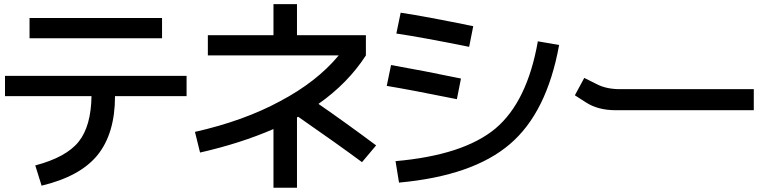

<svg xmlns="http://www.w3.org/2000/svg" viewBox="-20 -836 3663 917"><path d="M121.1 -653.3V-750H753.9V-653.3ZM3.9 -473.6H871.1V-377H529.3Q529.3 -198.2 445.3 -94.7Q362.3 6.8 178.7 50.8L148.4 -45.9Q296.9 -85 356.4 -160.2Q415 -234.4 417 -377H3.9Z M972.7 -668H1286.1V-816.4H1398.4V-668H1727.5V-571.3Q1641.6 -438.5 1501 -339.8Q1630.9 -250 1776.4 -141.6L1709 -61.5Q1595.7 -145.5 1404.3 -278.3L1398.4 -275.4V60.5H1286.1V-219.7Q1128.9 -151.4 935.5 -107.4L911.1 -206.1Q1144.5 -258.8 1317.4 -352.5Q1493.2 -445.3 1597.7 -571.3H972.7Z M2548.8 -638.7 2650.4 -621.1Q2591.8 -297.9 2415 -147.5Q2238.3 3.9 1885.7 36.1L1869.1 -66.4Q2192.4 -94.7 2345.7 -221.7Q2498 -349.6 2548.8 -638.7ZM1847.7 -525.4Q1998 -499 2181.6 -460.9L2162.1 -362.3Q1939.5 -407.2 1827.1 -425.8ZM1893.6 -775.4Q2016.6 -756.8 2240.2 -710.9L2220.7 -612.3Q1993.2 -658.2 1873 -675.8Z M2725.6 -380.9 2777.3 -347.7Q2835 -309.6 2920.9 -309.6H3580.1V-410.2H2946.3Q2877 -409.2 2829.1 -434.6L2770.5 -463.9Z"/></svg>

Font: RobotoJAA
Style: Medium
Weight: 500
Version: Version 2.05; 2016-11-05